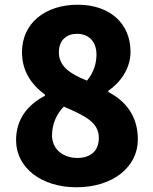

<svg xmlns="http://www.w3.org/2000/svg" viewBox="-20 -778 649 812"><path d="M303 14C459 14 563 -73 563 -188C563 -290 509 -352 438 -389V-394C489 -429 532 -488 532 -559C532 -680 443 -758 309 -758C172 -758 73 -681 73 -557C73 -478 112 -421 170 -378V-373C101 -337 48 -278 48 -185C48 -67 157 14 303 14ZM348 -437C275 -466 229 -498 229 -557C229 -610 264 -635 305 -635C357 -635 388 -601 388 -547C388 -509 376 -471 348 -437ZM307 -110C249 -110 200 -145 200 -206C200 -253 220 -298 250 -327C341 -288 398 -260 398 -195C398 -136 359 -110 307 -110Z"/></svg>

Font: ChiuKong Gothic MN Heavy
Style: Regular
Weight: 900
Designer: Ryoko NISHIZUKA 西塚涼子 (kana, bopomofo & ideographs); Paul D. Hunt (Latin, Greek & Cyrillic); Sandoll Communications 산돌커뮤니
Foundry: Adobe
Version: Version 1.300